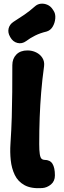

<svg xmlns="http://www.w3.org/2000/svg" viewBox="-20 -990 340 1028"><path d="M206 17Q147 21 111.5 1.5Q76 -18 59 -53.5Q42 -89 37.5 -132.5Q33 -176 36 -220Q41 -295 43 -362.5Q45 -430 45.5 -498Q46 -566 46 -641Q46 -676 67.5 -698Q89 -720 127 -720Q152 -720 173.5 -709.5Q195 -699 207 -680Q219 -661 216 -636Q206 -563 200.5 -496Q195 -429 192.5 -361Q190 -293 190 -218Q190 -184 193 -165Q196 -146 202.5 -140Q209 -134 218 -134Q248 -134 261 -113Q274 -92 274 -51Q274 -20 253 -2.5Q232 15 206 17ZM120 -770Q98 -754 73.5 -760Q49 -766 35 -791L34 -793Q21 -815 26 -837Q31 -859 52 -873Q82 -892 110 -911Q138 -930 166 -955Q180 -968 198 -970Q216 -972 233.5 -964.5Q251 -957 262 -940L266 -934Q278 -917 276 -892Q274 -867 262 -847Q250 -827 229 -821Q195 -813 168 -799.5Q141 -786 120 -770Z"/></svg>

Font: Winky Sans
Style: Bold
Weight: 700
Designer: Simon Atzbach
Foundry: typofactur
Version: Version 1.205